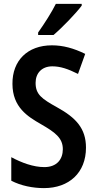

<svg xmlns="http://www.w3.org/2000/svg" viewBox="-20 -957 499 987"><path d="M400 -928V-937H267C245 -893 210 -838 176 -790V-777H255C301 -816 372 -890 400 -928ZM422 -198C422 -297 370 -352 274 -405C195 -449 163 -471 163 -531C163 -581 195 -616 249 -616C290 -616 329 -603 381 -577L418 -680C359 -709 304 -724 247 -724C121 -724 43 -645 44 -526C44 -405 124 -357 190 -319C263 -277 303 -248 303 -190C303 -139 273 -98 208 -98C152 -98 92 -120 38 -149V-28C88 -2 149 10 206 10C335 10 422 -69 422 -198Z"/></svg>

Font: Noto Sans Sinhala UI Condensed SemiBold
Style: Regular
Weight: 600
Width: 3
Designer: Jelle Bosma - Monotype Design Team
Foundry: Monotype Imaging Inc.
Version: Version 2.006